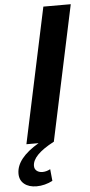

<svg xmlns="http://www.w3.org/2000/svg" viewBox="-108 -735 467 991"><g transform="rotate(-5 125.5 -239.5)"><path d="M7 0 156 -700H298L149 0H148Q91 30 63.5 58.5Q36 87 36 115Q36 131 47.5 140.5Q59 150 78 150Q88 150 98.5 147Q109 144 118 139L124 200Q105 210 83.5 215.5Q62 221 41 221Q1 221 -23 201.5Q-47 182 -47 148Q-47 108 -17.5 71Q12 34 70 0Z"/></g></svg>

Font: Red Hat Display
Style: Bold Italic
Weight: 700
Italic angle: -12°
Designer: Pentagram / MCKL
Foundry: Pentagram / MCKL
Version: Version 1.003; Red Hat Display Bold Italic